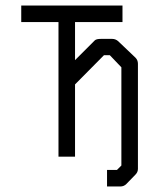

<svg xmlns="http://www.w3.org/2000/svg" viewBox="-20 -616 580 696"><path d="M252 -398 324 -470Q330 -475 345 -475H387Q398.5 -475 408 -467L471 -407Q480 -398 480 -385V-4Q480 8 471 17L438 51Q429 60 416 60H368V0H404L420 -16V-372L378 -416H357L252 -310V-48H192V-536H57V-596H424V-536H252Z"/></svg>

Font: 3270 Nerd Font Mono
Style: Regular
Weight: 400
Monospace: yes
Version: Version 3.0.1;Nerd Fonts 3.0.0